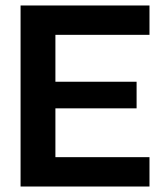

<svg xmlns="http://www.w3.org/2000/svg" viewBox="-20 -680 596 700"><path d="M55 0V-660H182V0ZM140 0V-107H525V0ZM140 -285V-382H478V-285ZM140 -553V-660H525V-553Z"/></svg>

Font: Bricolage Grotesque 72pt SemiBold
Style: Regular
Weight: 600
Version: Version 1.001;gftools[0.9.33.dev8+g029e19f]